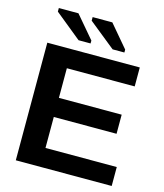

<svg xmlns="http://www.w3.org/2000/svg" viewBox="-129 -990 925 1085"><g transform="rotate(15 333.5 -447.0)"><path d="M627.9 0H66.9V-688H607.9V-577.1H210.9V-403.8H578.1V-292H210.9V-110.8H627.9ZM433.1 -747.1 276.9 -873V-894H392.1L502 -764.2V-747.1ZM233.9 -747.1 79.1 -873V-894H193.8L304.2 -764.2V-747.1Z"/></g></svg>

Font: Libra Sans Modern
Style: Bold
Weight: 700
Foundry: Stefan Peev, Context Ltd
Version: Version 1.000